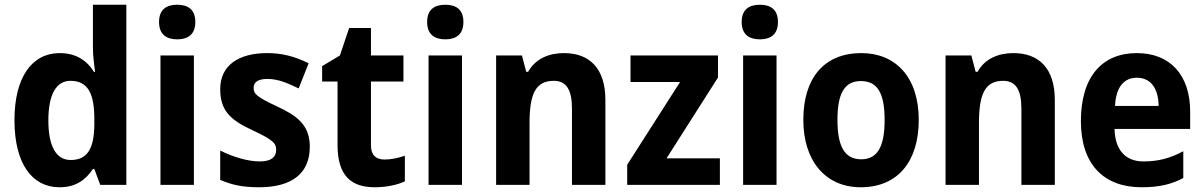

<svg xmlns="http://www.w3.org/2000/svg" viewBox="-20 -780 5079 810"><path d="M231 10C300 10 341 -21 372 -67H378L403 0H513V-760H372V-579C372 -542 378 -504 381 -476H377C347 -525 300 -556 232 -556C116 -556 41 -456 41 -273C41 -90 115 10 231 10ZM278 -105C218 -105 184 -161 184 -272C184 -381 217 -439 277 -439C352 -439 378 -384 378 -277V-255C377 -153 349 -105 278 -105Z M728 -760C682 -760 651 -740 651 -687C651 -635 682 -614 728 -614C773 -614 804 -635 804 -687C804 -740 773 -760 728 -760ZM798 -546H657V0H798Z M1287 -161C1287 -255 1230 -293 1149 -331C1063 -371 1050 -384 1050 -409C1050 -434 1069 -447 1108 -447C1155 -447 1193 -429 1240 -407L1282 -513C1222 -543 1168 -556 1107 -556C985 -556 909 -503 909 -404C909 -315 950 -275 1042 -232C1138 -188 1145 -173 1145 -147C1145 -118 1125 -99 1076 -99C1024 -99 960 -119 909 -145V-21C960 1 1006 10 1073 10C1211 10 1287 -48 1287 -161Z M1602 -107C1566 -107 1545 -126 1545 -166V-436H1682V-546H1545V-662H1453L1414 -546L1339 -501V-436H1404V-168C1404 -36 1464 10 1561 10C1610 10 1657 0 1688 -15V-123C1658 -113 1631 -107 1602 -107Z M1859 -760C1813 -760 1782 -740 1782 -687C1782 -635 1813 -614 1859 -614C1904 -614 1935 -635 1935 -687C1935 -740 1904 -760 1859 -760ZM1929 -546H1788V0H1929Z M2359 -556C2297 -556 2239 -533 2208 -477H2200L2182 -546H2073V0H2214V-260C2214 -381 2238 -439 2316 -439C2371 -439 2393 -399 2393 -321V0H2534V-358C2534 -493 2466 -556 2359 -556Z M3017 0V-112H2792L3009 -453V-546H2640V-434H2849L2626 -85V0Z M3186 -760C3140 -760 3109 -740 3109 -687C3109 -635 3140 -614 3186 -614C3231 -614 3262 -635 3262 -687C3262 -740 3231 -760 3186 -760ZM3256 -546H3115V0H3256Z M3856 -274C3856 -456 3757 -556 3614 -556C3456 -556 3369 -450 3369 -274C3369 -102 3462 10 3611 10C3771 10 3856 -103 3856 -274ZM3513 -274C3513 -385 3542 -438 3612 -438C3683 -438 3712 -385 3712 -274C3712 -163 3683 -108 3613 -108C3543 -108 3513 -163 3513 -274Z M4255 -556C4193 -556 4135 -533 4104 -477H4096L4078 -546H3969V0H4110V-260C4110 -381 4134 -439 4212 -439C4267 -439 4289 -399 4289 -321V0H4430V-358C4430 -493 4362 -556 4255 -556Z M4776 -556C4631 -556 4540 -458 4540 -269C4540 -87 4636 10 4796 10C4869 10 4922 -2 4972 -29V-142C4916 -112 4866 -99 4804 -99C4728 -99 4684 -147 4682 -236H5001V-309C5001 -464 4916 -556 4776 -556ZM4776 -452C4838 -452 4867 -403 4868 -333H4684C4688 -417 4725 -452 4776 -452Z"/></svg>

Font: Noto Sans Malayalam SemiCondensed
Style: Bold
Weight: 700
Width: 4
Designer: Jelle Bosma - Monotype Design Team
Foundry: Monotype Imaging Inc.
Version: Version 2.104